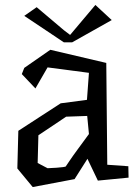

<svg xmlns="http://www.w3.org/2000/svg" viewBox="-20 -730 559 775"><path d="M50 0ZM247 -259 135 -184 132 -72 172 -51Q192 -52 209 -53Q223 -54 234.5 -55.5Q246 -57 246 -59Q246 -59 250 -65Q254 -71 260.5 -80.5Q267 -90 275 -101.5Q283 -113 292 -125Q312 -153 339 -189L332 -262ZM183 -529 409 -476 413 -65 498 -59 499 -13 375 -1 333 -89 281 -7 112 25 50 -50 54 -202 225 -313 331 -327 339 -436 172 -458 123 -373 68 -431 78 -456ZM238 -608 263 -589 365 -710 431 -649 271 -559H238L78 -666L128 -701Z"/></svg>

Font: Underdog
Style: Regular
Weight: 400
Designer: Sergey Steblina
Foundry: Sergey Steblina, Jovanny Lemonad
Version: Version 1.001; ttfautohint (v0.9)